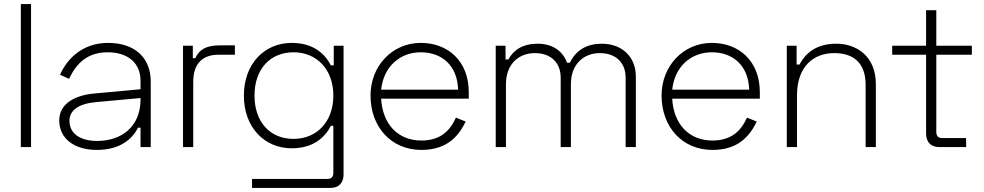

<svg xmlns="http://www.w3.org/2000/svg" viewBox="-20 -720 4818 940"><path d="M132 -700H82V0H132Z M274 -354 318 -334C354 -410 408 -464 507 -464C608 -464 668 -410 668 -325V-283L439 -262C346 -253 270 -212 270 -131C270 -41 344 14 454 14C571 14 629 -42 656 -95H668V0H718V-321C718 -436 641 -510 509 -510C384 -510 308 -432 274 -354ZM320 -129C320 -179 363 -212 449 -220L668 -240V-232C668 -103 578 -30 456 -30C375 -30 320 -64 320 -129Z M924 -496H876V0H926V-319C926 -410 973 -452 1049 -452H1130V-498H1058C991 -498 956 -479 936 -435H924Z M1614 -496V-400H1600C1572 -454 1517 -510 1408 -510C1275 -510 1174 -408 1174 -252C1174 -96 1275 6 1408 6C1517 6 1572 -50 1600 -104H1612V126C1612 146 1602 156 1584 156H1214V200H1598C1638 200 1662 176 1662 134V-496ZM1417 -40C1303 -40 1226 -122 1226 -252C1226 -382 1303 -464 1417 -464C1531 -464 1612 -380 1612 -252C1612 -124 1531 -40 1417 -40Z M1794 -252C1794 -102 1892 14 2043 14C2172 14 2227 -57 2260 -125L2212 -144C2184 -81 2137 -32 2043 -32C1930 -32 1853 -110 1846 -237H2275V-269C2275 -420 2174 -510 2040 -510C1901 -510 1794 -398 1794 -252ZM1846 -281C1858 -394 1938 -464 2040 -464C2143 -464 2219 -400 2223 -281Z M2407 -496V0H2457V-307C2457 -407 2520 -460 2599 -460C2679 -460 2725 -411 2725 -340V0H2775V-307C2775 -407 2838 -460 2917 -460C2997 -460 3043 -411 3043 -340V0H3093V-346C3093 -440 3027 -506 2926 -506C2856 -506 2801 -477 2770 -413H2756C2737 -467 2688 -506 2613 -506C2541 -506 2495 -477 2469 -429H2455V-496Z M3219 -252C3219 -102 3317 14 3468 14C3597 14 3652 -57 3685 -125L3637 -144C3609 -81 3562 -32 3468 -32C3355 -32 3278 -110 3271 -237H3700V-269C3700 -420 3599 -510 3465 -510C3326 -510 3219 -398 3219 -252ZM3271 -281C3283 -394 3363 -464 3465 -464C3568 -464 3644 -400 3648 -281Z M3832 -496V0H3882V-254C3882 -392 3961 -460 4064 -460C4157 -460 4218 -414 4218 -304V0H4268V-308C4268 -443 4176 -506 4074 -506C3972 -506 3921 -455 3894 -404H3880V-496Z M4348 -496V-452H4514V-66C4514 -24 4538 0 4578 0H4710V-44H4592C4574 -44 4564 -54 4564 -74V-452H4738V-496H4564V-670H4514V-496Z"/></svg>

Font: Space Text Light
Style: Regular
Weight: 300
Designer: Florian Karsten (Space Text), Colophon Foundry (Space Mono)
Foundry: Florian Karsten
Version: Version 1.003;PS 001.003;hotconv 1.0.88;makeotf.lib2.5.64775